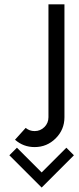

<svg xmlns="http://www.w3.org/2000/svg" viewBox="-20 -469 364 880"><path d="M138.7 205.1Q86.9 205.1 48.8 171.4L97.7 117.2Q115.2 131.8 138.7 131.8Q165 131.8 183.6 113.3Q202.1 94.7 202.1 68.4V-449.2H275.4V68.4Q275.4 125 235.4 165Q195.3 205.1 138.7 205.1ZM170.9 321.3 284.2 208 318.8 242.7 170.9 390.6 22.9 242.7 57.6 208Z"/></svg>

Font: Catrinity
Style: Regular
Weight: 400
Designer: Alexander Lange
Foundry: High-Logic / Made with FontCreator
Version: Version 2.090;May 20, 2024;FontCreator 15.0.0.2974 64-bit